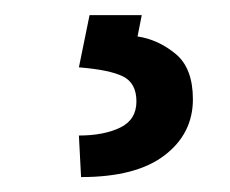

<svg xmlns="http://www.w3.org/2000/svg" viewBox="-20 -23 307 256"><path d="M99.4 -2.8H169L163.4 25.6Q191.1 29.8 214.1 48.8Q237.2 67.8 237.2 109.4Q237.2 155.2 199.4 184.1Q161.6 213.1 88.1 213.1L85.2 157.7Q118.3 157.7 140.1 147.2Q161.9 136.7 161.9 112.2Q161.9 87.7 143.8 78.8Q125.7 70 85.2 66.8Z"/></svg>

Font: Inter Alia
Style: Regular
Weight: 400
Designer: Rasmus Andersson (Latin, Greek, Cyrillic etc.) and Evan from Shavian.info (Shavian, old style figures)
Foundry: Shavian.info
Version: Version 0.001;git-37ab20767